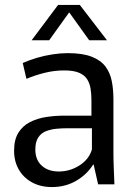

<svg xmlns="http://www.w3.org/2000/svg" viewBox="-20 -746 548 777"><path d="M190 11Q144 11 109.5 -8Q75 -27 56 -60Q37 -93 37 -136Q37 -181 54.5 -209Q72 -237 101.5 -252Q131 -267 167 -272.5Q203 -278 240 -278H350V-341Q350 -366 346.5 -387.5Q343 -409 332.5 -425.5Q322 -442 300 -451.5Q278 -461 240 -461Q199 -461 159.5 -451Q120 -441 87 -427L72 -491Q99 -503 129.5 -512Q160 -521 192.5 -526Q225 -531 254 -531Q314 -531 351 -516.5Q388 -502 407 -476.5Q426 -451 432.5 -417Q439 -383 439 -344V-128Q439 -99 440.5 -63.5Q442 -28 443 0H377L359 -80H357Q332 -40 288.5 -14.5Q245 11 190 11ZM218 -52Q263 -52 301.5 -76.5Q340 -101 352 -141V-227H252Q232 -227 209.5 -225Q187 -223 167 -215.5Q147 -208 135 -190Q123 -172 123 -141Q123 -99 149 -75.5Q175 -52 218 -52ZM108 -583 215 -726H303L413 -583H341L260 -696L179 -583Z"/></svg>

Font: Murecho Thin
Style: Regular
Weight: 400
Version: Version 1.010